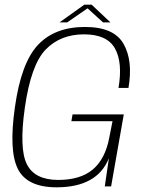

<svg xmlns="http://www.w3.org/2000/svg" viewBox="-20 -795 622 819"><path d="M221.5 4Q394.5 4 444.5 -120L427 0H454L508 -307H289.5L284.5 -278H460L446 -207.5Q429 -117 376 -72.2Q323 -27.5 228.5 -27.5Q128.5 -27.5 94.8 -94Q61 -160.5 86 -336Q112 -519 175 -583.8Q238 -648.5 338.5 -648.5Q436.5 -648.5 470.2 -588.5Q504 -528.5 485.5 -420H528Q548 -536 507 -608Q466 -680 342.5 -680Q214 -680 142 -603.5Q70 -527 43.5 -337Q17 -151.5 56.5 -73.8Q96 4 221.5 4ZM234 -699.5H266.5L353.5 -759.5L419.5 -699.5H451L371 -775H339.5Z"/></svg>

Font: Anybody UltraCondensed Thin ExtraLight
Style: Italic
Weight: 250
Italic angle: -10°
Version: Version 1.111